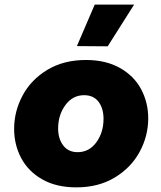

<svg xmlns="http://www.w3.org/2000/svg" viewBox="-20 -799 693 829"><path d="M559 -779 445 -599 312 -600 389 -779ZM41 -243Q41 -318 77.5 -386.5Q114 -455 184.5 -497.5Q255 -540 351 -540Q437 -540 498 -505.5Q559 -471 589.5 -413.5Q620 -356 620 -288Q620 -212 583 -143.5Q546 -75 475.5 -32.5Q405 10 310 10Q223 10 162.5 -24.5Q102 -59 71.5 -116.5Q41 -174 41 -243ZM427 -286Q427 -331 405.5 -359.5Q384 -388 343 -388Q294 -388 262.5 -345.5Q231 -303 231 -244Q231 -200 253 -171Q275 -142 315 -142Q365 -142 396 -184.5Q427 -227 427 -286Z"/></svg>

Font: Be Vietnam Black
Style: Italic
Weight: 900
Italic angle: -9°
Designer: Lam Bao; Tony Le; Vietanh Nguyen
Foundry: Yellow Type Foundry
Version: Version 5.000